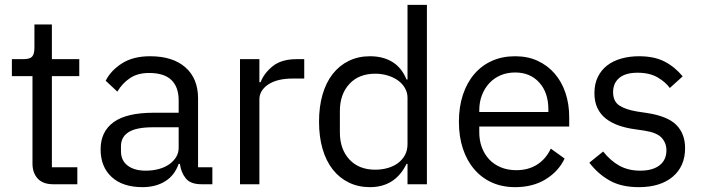

<svg xmlns="http://www.w3.org/2000/svg" viewBox="-20 -760 2902 792"><path d="M199 0Q157 0 135.5 -23.5Q114 -47 114 -85V-446H29V-516H77Q103 -516 112.5 -526.5Q122 -537 122 -563V-659H194V-516H307V-446H194V-70H299V0Z M811 0Q766 0 746.5 -24Q727 -48 722 -84H717Q700 -36 661 -12Q622 12 568 12Q486 12 440.5 -30Q395 -72 395 -144Q395 -217 448.5 -256Q502 -295 615 -295H717V-346Q717 -401 687 -430Q657 -459 595 -459Q548 -459 516.5 -438Q485 -417 464 -382L416 -427Q437 -469 483 -498.5Q529 -528 599 -528Q693 -528 745 -482Q797 -436 797 -354V-70H856V0ZM581 -56Q611 -56 636 -63Q661 -70 679 -83Q697 -96 707 -113Q717 -130 717 -150V-235H611Q542 -235 510.5 -215Q479 -195 479 -157V-136Q479 -98 506.5 -77Q534 -56 581 -56Z M970 0V-516H1050V-421H1055Q1069 -458 1105 -487Q1141 -516 1204 -516H1235V-436H1188Q1123 -436 1086.5 -411.5Q1050 -387 1050 -350V0Z M1661 -84H1657Q1610 12 1506 12Q1458 12 1419 -7Q1380 -26 1352.5 -61Q1325 -96 1310.5 -146Q1296 -196 1296 -258Q1296 -320 1310.5 -370Q1325 -420 1352.5 -455Q1380 -490 1419 -509Q1458 -528 1506 -528Q1560 -528 1598.5 -504.5Q1637 -481 1657 -432H1661V-740H1741V0H1661ZM1528 -60Q1555 -60 1579.5 -67Q1604 -74 1622 -87.5Q1640 -101 1650.5 -120.5Q1661 -140 1661 -165V-357Q1661 -378 1650.5 -396.5Q1640 -415 1622 -428Q1604 -441 1579.5 -448.5Q1555 -456 1528 -456Q1460 -456 1421 -413.5Q1382 -371 1382 -302V-214Q1382 -145 1421 -102.5Q1460 -60 1528 -60Z M2105 12Q2052 12 2009.5 -7Q1967 -26 1936.5 -61.5Q1906 -97 1889.5 -146.5Q1873 -196 1873 -258Q1873 -319 1889.5 -369Q1906 -419 1936.5 -454.5Q1967 -490 2009.5 -509Q2052 -528 2105 -528Q2157 -528 2198 -509Q2239 -490 2268 -456.5Q2297 -423 2312.5 -377Q2328 -331 2328 -276V-238H1957V-214Q1957 -181 1967.5 -152.5Q1978 -124 1997.5 -103Q2017 -82 2045.5 -70Q2074 -58 2110 -58Q2159 -58 2195.5 -81Q2232 -104 2252 -147L2309 -106Q2284 -53 2231 -20.5Q2178 12 2105 12ZM2105 -461Q2072 -461 2045 -449.5Q2018 -438 1998.5 -417Q1979 -396 1968 -367.5Q1957 -339 1957 -305V-298H2242V-309Q2242 -378 2204.5 -419.5Q2167 -461 2105 -461Z M2615 12Q2543 12 2494.5 -15.5Q2446 -43 2411 -89L2468 -135Q2498 -97 2535 -76.5Q2572 -56 2621 -56Q2672 -56 2700.5 -78Q2729 -100 2729 -140Q2729 -170 2709.5 -191.5Q2690 -213 2639 -221L2598 -227Q2562 -232 2532 -242.5Q2502 -253 2479.5 -270.5Q2457 -288 2444.5 -314Q2432 -340 2432 -376Q2432 -414 2446 -442.5Q2460 -471 2484.5 -490Q2509 -509 2543 -518.5Q2577 -528 2616 -528Q2679 -528 2721.5 -506Q2764 -484 2796 -445L2743 -397Q2726 -421 2693 -440.5Q2660 -460 2610 -460Q2560 -460 2534.5 -438.5Q2509 -417 2509 -380Q2509 -342 2534.5 -325Q2560 -308 2608 -300L2648 -294Q2734 -281 2770 -244.5Q2806 -208 2806 -149Q2806 -74 2755 -31Q2704 12 2615 12Z"/></svg>

Font: IBM Plex Sans KR
Style: Regular
Weight: 400
Designer: Mike Abbink; Paul van der Laan; Pieter van Rosmalen; Wujin Sim; Chorong Kim; Dohee Lee;
Foundry: Sandoll Inc.
Version: Version 1.001